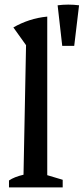

<svg xmlns="http://www.w3.org/2000/svg" viewBox="-20 -813 363 833"><path d="M19 0V-30Q31 -38 46 -44Q61 -50 82 -55L93 -617L38 -694Q71 -713 107.5 -725Q144 -737 185 -741V-53L252 -33V0ZM250 -614 230 -790Q276 -796 323 -790L302 -614Z"/></svg>

Font: Piazzolla Medium
Style: Regular
Weight: 500
Designer: Juan Pablo del Peral
Foundry: Huerta Tipografica
Version: Version 1.330